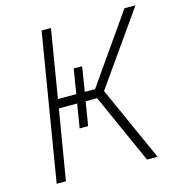

<svg xmlns="http://www.w3.org/2000/svg" viewBox="-108 -824 861 919"><g transform="rotate(-15 323.0 -364.0)"><path d="M281.7 -511.7H323.7L276.9 -227.5H234.9ZM60.1 0 180.2 -727.5H226.6L170.9 -390.1H355L590.8 -727.5H645.5L394 -370.1L560.1 0H507.8L353 -345.7H163.6L106 0Z"/></g></svg>

Font: Inter ExtraLight
Style: Italic
Weight: 250
Italic angle: -9.3988°
Designer: Rasmus Andersson
Foundry: rsms
Version: Version 4.001;git-66647c0bb